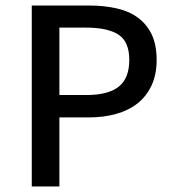

<svg xmlns="http://www.w3.org/2000/svg" viewBox="-20 -675 640 695"><path d="M95 0V-655H302Q356 -655 401 -645Q446 -635 478.5 -611.5Q511 -588 529 -550.5Q547 -513 547 -458Q547 -405 528.5 -365.5Q510 -326 477.5 -300.5Q445 -275 400 -262.5Q355 -250 302 -250H195V0ZM195 -331H292Q372 -331 410 -361.5Q448 -392 448 -458Q448 -524 409 -549.5Q370 -575 292 -575H195Z"/></svg>

Font: Source Code Pro Medium
Style: Regular
Weight: 500
Monospace: yes
Designer: Paul D. Hunt, Teo Tuominen
Foundry: Adobe Systems Incorporated
Version: Version 2.030;PS 1.000;hotconv 16.6.51;makeotf.lib2.5.65220